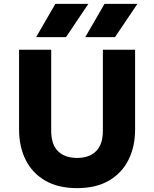

<svg xmlns="http://www.w3.org/2000/svg" viewBox="-20 -957 796 992"><path d="M378.5 15Q280 15 213.2 -24Q146.5 -63 112.5 -131.2Q78.5 -199.5 78.5 -288V-700H244.5V-282Q244.5 -210 280 -175.5Q315.5 -141 378.5 -141Q440.5 -141 476 -175.5Q511.5 -210 511.5 -282V-700H678V-288Q678 -200 644 -131.5Q610 -63 543.2 -24Q476.5 15 378.5 15ZM420.5 -765 520 -937H690L574 -765ZM166.5 -765 266 -937H436.5L321 -765Z"/></svg>

Font: Geologica
Style: Bold
Weight: 700
Designer: Sindre Bremnes, Frode Helland
Foundry: Monokrom Skriftforlag AS
Version: Version 1.010; ttfautohint (v1.8.4.7-5d5b);gftools[0.9.28]